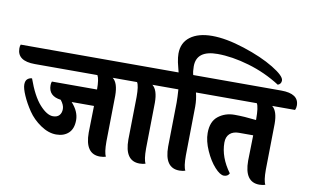

<svg xmlns="http://www.w3.org/2000/svg" viewBox="-157 -1150 2168 1345"><g transform="rotate(10 927.0 -477.5)"><path d="M516 -145 520 -335H361Q414 -277 414 -215.5Q414 -154 381 -123Q348 -92 293 -92Q238 -92 182 -130Q126 -168 91 -220Q56 -272 34.5 -321.5Q13 -371 13 -398Q13 -425 26.5 -437Q40 -449 59 -450Q102 -329 154 -271.5Q206 -214 249 -214Q279 -214 294 -231Q309 -248 309 -276Q309 -304 283 -337Q195 -348 195 -425Q195 -442 200 -452H521Q521 -527 506 -552H61Q-65 -552 -65 -642Q-65 -659 -60 -669H662Q788 -669 788 -584Q788 -566 781 -552H615Q654 -522 654 -431L649 -105Q649 -25 664 0Q646 7 622 7Q516 7 516 -145Z M798 -145 803 -448Q803 -529 788 -552H768Q642 -552 642 -642Q642 -659 647 -669H945Q1071 -669 1071 -584Q1071 -566 1064 -552H897Q936 -522 936 -431L931 -105Q931 -25 946 0Q929 7 904 7Q798 7 798 -145Z M1081 -145 1086 -458Q1086 -496 1082 -552H1051Q925 -552 925 -642Q925 -659 930 -669H1063Q1061 -678 1054.5 -703Q1048 -728 1046 -738Q1039 -773 1039 -799Q1039 -877 1096 -919.5Q1153 -962 1251.5 -962Q1350 -962 1481 -919.5Q1612 -877 1699 -824Q1786 -771 1786 -739Q1786 -714 1762 -705Q1656 -773 1534.5 -808.5Q1413 -844 1310 -844Q1160 -844 1160 -730Q1160 -693 1167 -669H1228Q1354 -669 1354 -584Q1354 -566 1347 -552H1207Q1219 -506 1219 -454L1214 -105Q1214 -25 1229 0Q1212 7 1187 7Q1081 7 1081 -145Z M1788 -431 1783 -105Q1783 -25 1798 0Q1780 7 1756 7Q1650 7 1650 -145Q1650 -172 1654 -326H1552Q1511 -326 1487.5 -304Q1464 -282 1464 -241Q1464 -137 1539 -35Q1528 -12 1500.5 -12Q1473 -12 1434.5 -54.5Q1396 -97 1366.5 -163.5Q1337 -230 1337 -287Q1337 -369 1385.5 -407Q1434 -445 1501 -445Q1568 -445 1655 -435V-440Q1655 -527 1640 -552H1348Q1222 -552 1222 -642Q1222 -659 1227 -669H1793Q1919 -669 1919 -584Q1919 -566 1912 -552H1749Q1788 -522 1788 -431Z"/></g></svg>

Font: Laila
Style: Bold
Weight: 700
Designer: Hitesh Malaviya
Foundry: Indian Type Foundry
Version: Version 1.302;PS 1.0;hotconv 1.0.78;makeotf.lib2.5.61930; tt